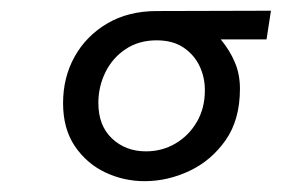

<svg xmlns="http://www.w3.org/2000/svg" viewBox="-20 -726 525 358"><path d="M249.6 -388.2Q210.8 -388.2 176.2 -404.6Q141.6 -421 119.6 -453.4Q97.6 -485.8 97.6 -533.8Q97.6 -581.6 119.1 -620.3Q140.6 -659 179.9 -682.2Q219.2 -705.4 272.4 -705.4L485.2 -706L477 -652.6H391.6Q408.6 -632 418 -609.6Q427.4 -587.2 427.4 -560.6Q427.4 -502.6 400.6 -464.5Q373.8 -426.4 333.2 -407.3Q292.6 -388.2 249.6 -388.2ZM252.2 -443.8Q282.4 -443.8 307.3 -458.5Q332.2 -473.2 347.1 -498.8Q362 -524.4 362 -557.6Q362 -582.6 351.7 -603.6Q341.4 -624.6 321.6 -637.7Q301.8 -650.8 272 -650.8Q239 -650.8 214.4 -634.5Q189.8 -618.2 176.6 -591.4Q163.4 -564.6 163.4 -534Q163.4 -491.8 188.8 -467.8Q214.2 -443.8 252.2 -443.8Z"/></svg>

Font: MuseoModerno Thin
Style: Italic
Weight: 100
Italic angle: -9°
Designer: Pablo Cosgaya, Héctor Gatti, Marcela Romero, and the Authors of The MuseoModerno Project.
Foundry: Omnibus-Type Team
Version: Version 1.003